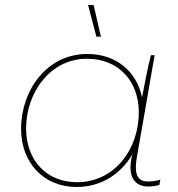

<svg xmlns="http://www.w3.org/2000/svg" viewBox="-20 -740 711 765"><path d="M570 3C587 3 599 1 615 -3L619 -24C601 -19 588 -17 569 -17C518 -17 516 -62 526 -118L544 -221L549 -249L596 -520H581C567 -464 557 -408 546 -352C525 -454 444 -525 328 -525C167 -525 64 -381 64 -226C64 -94 152 5 285 5C386 5 463 -49 508 -126L506 -119C486 -36 517 3 570 3ZM326 -506C454 -506 533 -415 533 -293C533 -141 433 -14 287 -14C164 -14 84 -103 84 -228C84 -373 182 -506 326 -506ZM364 -594H382L353 -720H331Z"/></svg>

Font: Fixel Display 20240404 Thin
Style: Italic
Weight: 100
Italic angle: -10°
Designer: AlfaBravo + MacPaw
Foundry: Kyrylo Tkachov, Marchela Mozhyna, Serhii Makarenko, Maria Weinstein, Zakhar Kryvoshyya
Version: Version 1.211;Glyphs 3.2 (3225)